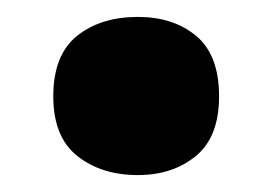

<svg xmlns="http://www.w3.org/2000/svg" viewBox="-20 -467 323 227"><path d="M43 -353Q43 -402 71 -424.5Q99 -447 143 -447Q185 -447 212 -424.5Q239 -402 239 -353Q239 -305 211.5 -282.5Q184 -260 143 -260Q100 -260 71.5 -282.5Q43 -305 43 -353Z"/></svg>

Font: Noto Sans Ethiopic SemiCondensed Black
Style: Regular
Weight: 900
Width: 4
Designer: Monotype Design Team
Foundry: Monotype Imaging Inc.
Version: Version 2.102; ttfautohint (v1.8.4.7-5d5b)